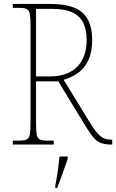

<svg xmlns="http://www.w3.org/2000/svg" viewBox="-20 -734 590 975"><path d="M45 0V-20H79Q104 -20 116 -26Q128 -32 131.5 -51Q135 -70 135 -108V-606Q135 -645 131.5 -663.5Q128 -682 116 -688Q104 -694 79 -694H45V-714H234Q348 -714 398 -670.5Q448 -627 448 -531Q448 -469 428.5 -428Q409 -387 376 -363.5Q343 -340 303 -329L440 -106Q468 -61 489.5 -43Q511 -25 541 -25H550V0H547Q512 0 491.5 -8Q471 -16 454.5 -36Q438 -56 416 -91L276 -321H163V-108Q163 -70 166.5 -51Q170 -32 182 -26Q194 -20 219 -20H253V0ZM233 -346Q323 -346 371.5 -394.5Q420 -443 420 -531Q420 -580 404 -615.5Q388 -651 349.5 -670Q311 -689 243 -689H163V-346ZM261 208Q268 171 273.5 133.5Q279 96 282 61H324V71Q317 92 307.5 119.5Q298 147 288 174Q278 201 270 221H261Z"/></svg>

Font: Noto Serif Ethiopic SemiCondensed Thin
Style: Regular
Weight: 100
Width: 4
Designer: Monotype Design Team
Foundry: Monotype Imaging Inc.
Version: Version 2.102; ttfautohint (v1.8.4.7-5d5b)